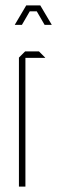

<svg xmlns="http://www.w3.org/2000/svg" viewBox="-20 -690 211 710"><path d="M50 0V-477L73 -500H124L147 -477V-476H74V0ZM64 -648 77 -670H129L142 -648L171 -599V-598H145L116 -648H90L61 -598H35V-599Z"/></svg>

Font: Foldit Thin Thin
Style: Regular
Weight: 250
Version: Version 1.003